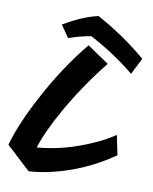

<svg xmlns="http://www.w3.org/2000/svg" viewBox="-154 -878 776 974"><g transform="rotate(10 233.5 -391.5)"><path d="M255 -703Q201 -694 141 -673L98 -735Q193 -792 274 -810Q412 -735 530 -635L487 -550Q377 -640 255 -703ZM-63 -88Q-30 -206 55 -362Q142 -524 250 -655L362 -579Q263 -457 180 -313Q107 -185 81 -99Q222 -110 368 -176Q420 -199 470 -232L491 -131Q343 -28 172 11Q115 24 61 27Z"/></g></svg>

Font: Vampiro One
Style: Regular
Weight: 400
Designer: Riccardo De Franceschi
Foundry: Sorkin Type Co.
Version: Version 1.002